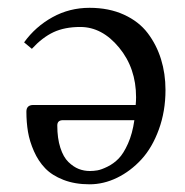

<svg xmlns="http://www.w3.org/2000/svg" viewBox="-20 -462 476 494"><path d="M325.7 -152.8H142.1Q127.4 -152.8 127.4 -139.2Q127.4 -106 135.3 -81.8Q143.1 -57.6 156 -45.2Q168.9 -32.7 182.6 -27.3Q196.3 -22 211.4 -22Q220.7 -22 230.7 -23.7Q240.7 -25.4 256.6 -33.2Q272.5 -41 285.2 -54Q297.9 -66.9 309.3 -92.5Q320.8 -118.2 325.7 -152.8ZM62 -336.4 42 -353Q71.3 -393.6 115 -417.7Q158.7 -441.9 210.4 -441.9Q260.3 -441.9 298.8 -424.3Q337.4 -406.7 360.1 -376.7Q382.8 -346.7 394.3 -309.6Q405.8 -272.5 405.8 -230.5Q405.8 -175.8 388.7 -128.9Q371.6 -82 343.8 -51.8Q315.9 -21.5 281.2 -4.6Q246.6 12.2 210.4 12.2Q172.4 12.2 143.1 0.7Q113.8 -10.7 96.2 -29.1Q78.6 -47.4 67.4 -72.8Q56.2 -98.1 52 -122.8Q47.9 -147.5 47.9 -174.8Q47.9 -191.9 65.9 -191.9H329.1Q330.1 -202.6 330.1 -211.9Q330.1 -286.6 286.4 -339.6Q242.7 -392.6 186.5 -392.6Q146.5 -392.6 117.7 -379.2Q88.9 -365.7 62 -336.4Z"/></svg>

Font: Libertinage
Style: f
Weight: 400
Designer: OSP
Foundry: OSP
Version: Version 1.0; 2008; OFL relea